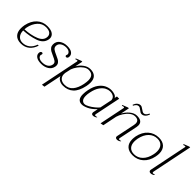

<svg xmlns="http://www.w3.org/2000/svg" viewBox="110 -1749 3013 3013"><g transform="rotate(45 1616.0 -242.5)"><path d="M81 -162Q82 -94 116.5 -55.5Q151 -17 208 -17Q272 -17 322.5 -53.5Q373 -90 400 -166H422Q398 -86 341 -38Q284 10 198 10Q118 10 74.5 -34.5Q31 -79 31 -161Q31 -197 38 -235Q62 -350 132.5 -415Q203 -480 301 -480Q385 -480 426 -450Q467 -420 467 -371Q467 -358 464 -344Q444 -246 328 -207Q212 -168 81 -162ZM422 -366Q422 -403 393.5 -427.5Q365 -452 300 -453Q218 -453 162.5 -391.5Q107 -330 87 -235Q84 -219 82 -189Q219 -196 320.5 -237.5Q422 -279 422 -366Z M503 -82Q503 -88 505 -100Q507 -111 515.5 -119.5Q524 -128 535 -128Q546 -128 551.5 -121Q557 -114 554 -103Q553 -99 551 -93.5Q549 -88 548 -84Q546 -72 554.5 -56.5Q563 -41 585 -29.5Q607 -18 641 -18Q703 -18 741.5 -42.5Q780 -67 788 -111Q790 -121 790 -125Q790 -154 765.5 -172Q741 -190 692 -211Q651 -229 626 -243Q601 -257 583.5 -280.5Q566 -304 566 -338Q566 -406 617.5 -443Q669 -480 744 -480Q814 -480 849.5 -454.5Q885 -429 885 -388Q885 -381 883 -369Q881 -358 872.5 -350Q864 -342 853 -342Q842 -342 836.5 -349Q831 -356 833 -367Q834 -371 836.5 -376.5Q839 -382 840 -386Q842 -398 834 -413.5Q826 -429 804.5 -440.5Q783 -452 748 -452Q692 -452 653.5 -425Q615 -398 615 -353Q615 -318 641.5 -298Q668 -278 722 -255Q761 -238 784.5 -225Q808 -212 824.5 -190.5Q841 -169 841 -139Q841 -129 838 -115Q826 -55 773.5 -22.5Q721 10 649 10Q578 10 540.5 -16Q503 -42 503 -82Z M1023 -416V-420Q1023 -431 1012 -431Q1002 -431 977 -421L975 -436L1065 -471H1084L1058 -344Q1090 -400 1144 -440Q1198 -480 1257 -480Q1331 -480 1369.5 -442Q1408 -404 1408 -330Q1408 -293 1399 -248Q1371 -114 1304.5 -52Q1238 10 1134 10Q1083 10 1046 -14Q1009 -38 1002 -71L941 226L891 232ZM1349 -243Q1359 -298 1359 -330Q1359 -391 1331.5 -421.5Q1304 -452 1246 -452Q1206 -452 1164.5 -423Q1123 -394 1090.5 -349.5Q1058 -305 1041 -259L1019 -159Q1017 -149 1017 -129Q1017 -80 1049.5 -49Q1082 -18 1143 -18Q1228 -18 1278 -78.5Q1328 -139 1349 -243Z M1451 -117Q1451 -167 1462 -219Q1482 -317 1525.5 -375Q1569 -433 1620.5 -456.5Q1672 -480 1721 -480Q1763 -480 1798 -467Q1833 -454 1845 -428L1854 -470H1904L1817 -46Q1815 -36 1815 -32Q1815 -16 1831 -16Q1843 -16 1865 -24L1862 -13Q1849 -3 1831.5 3.5Q1814 10 1801 10Q1785 10 1775 2.5Q1765 -5 1765 -21V-33L1782 -116Q1716 -47 1654.5 -18.5Q1593 10 1552 10Q1451 10 1451 -117ZM1792 -165 1834 -368Q1830 -410 1799.5 -430.5Q1769 -451 1719 -451Q1687 -451 1646 -431.5Q1605 -412 1566.5 -359Q1528 -306 1509 -212Q1500 -172 1500 -133Q1500 -77 1521.5 -51Q1543 -25 1576 -25Q1605 -25 1648.5 -49Q1692 -73 1732.5 -106.5Q1773 -140 1792 -165Z M2134 -544 2120 -553Q2135 -593 2160 -614.5Q2185 -636 2216 -636Q2231 -636 2243.5 -629Q2256 -622 2278 -607Q2297 -593 2310 -586Q2323 -579 2336 -579Q2358 -579 2375 -595.5Q2392 -612 2407 -644L2421 -635Q2406 -594 2380.5 -570.5Q2355 -547 2323 -547Q2308 -547 2294 -554.5Q2280 -562 2262 -577Q2242 -592 2230 -598.5Q2218 -605 2204 -605Q2163 -605 2134 -544ZM2414 -386Q2414 -366 2410 -347L2348 -46L2346 -33Q2346 -16 2363 -16Q2374 -16 2396 -24L2393 -13Q2380 -2 2363.5 4Q2347 10 2333 10Q2317 10 2305.5 2Q2294 -6 2294 -22Q2294 -29 2295 -32L2359 -342Q2363 -359 2363 -377Q2363 -452 2277 -452Q2233 -452 2190.5 -419Q2148 -386 2116 -336Q2084 -286 2070 -236L2022 0L1970 10L2057 -416V-420Q2057 -431 2046 -431Q2036 -431 2011 -421L2009 -436L2100 -471H2118L2089 -326Q2121 -387 2176 -433.5Q2231 -480 2292 -480Q2414 -480 2414 -386Z M2498 -165Q2498 -191 2505 -235Q2529 -350 2602.5 -415Q2676 -480 2779 -480Q2864 -480 2911 -434.5Q2958 -389 2958 -306Q2958 -277 2950 -235Q2927 -120 2854 -55Q2781 10 2678 10Q2592 10 2545 -35.5Q2498 -81 2498 -165ZM2902 -235Q2910 -268 2910 -305Q2910 -375 2874 -413.5Q2838 -452 2773 -452Q2692 -452 2633.5 -395Q2575 -338 2553 -235Q2546 -191 2546 -166Q2546 -95 2582 -56.5Q2618 -18 2684 -18Q2764 -18 2822.5 -75.5Q2881 -133 2902 -235Z M3042 -22Q3042 -29 3043 -33L3171 -661L3172 -666Q3172 -677 3160 -677Q3153 -677 3126 -667L3123 -682L3213 -717H3232L3095 -46Q3094 -41 3094 -33Q3094 -16 3109 -16Q3119 -16 3143 -24L3140 -13Q3127 -2 3110.5 4Q3094 10 3079 10Q3063 10 3052.5 2Q3042 -6 3042 -22Z"/></g></svg>

Font: Taviraj ExtraLight
Style: Italic
Weight: 275
Italic angle: -12°
Designer: Katatrad Team
Foundry: CadsonDemak
Version: Version 1.001